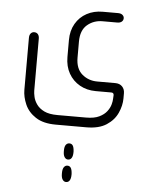

<svg xmlns="http://www.w3.org/2000/svg" viewBox="-56 -423 694 911"><g transform="rotate(5 290.5 32.0)"><path d="M366 175H221Q161 175 125 151.5Q89 128 73.5 92.5Q58 57 58 23V-224Q58 -238 64.5 -245.5Q71 -253 81 -253Q92 -253 98.5 -245.5Q105 -238 105 -224V23Q105 35 109 53Q113 71 125.5 88.5Q138 106 161.5 117.5Q185 129 225 129H361Q400 129 423.5 117.5Q447 106 459.5 89.5Q472 73 476.5 56.5Q481 40 481 29L482 12Q482 0 470 0H396Q353 0 319.5 -19Q286 -38 267 -71.5Q248 -105 248 -150V-230Q248 -275 267.5 -308.5Q287 -342 320.5 -360Q354 -378 396 -378H469Q483 -378 490.5 -371.5Q498 -365 498 -356Q498 -346 490.5 -339.5Q483 -333 469 -333H399Q357 -333 326.5 -307Q296 -281 296 -227V-151Q296 -98 326.5 -72Q357 -46 399 -46H485Q506 -46 518 -33.5Q530 -21 530 -2V23Q530 57 514 92.5Q498 128 462 151.5Q426 175 366 175ZM270 294Q270 275 276.5 266.5Q283 258 293 258Q304 258 309.5 266.5Q315 275 316 294V298Q316 316 310 325.5Q304 335 293 335Q283 335 276.5 325.5Q270 316 270 298ZM270 401Q270 382 276.5 373Q283 364 293 364Q304 364 309.5 373Q315 382 316 401V405Q316 423 310 432.5Q304 442 293 442Q283 442 276.5 432.5Q270 423 270 405Z"/></g></svg>

Font: Beiruti Light
Style: Regular
Weight: 300
Designer: Arlette Boutros
Foundry: Boutros
Version: Version 1.41